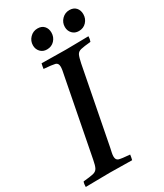

<svg xmlns="http://www.w3.org/2000/svg" viewBox="-228 -959 890 1043"><g transform="rotate(-30 217.0 -437.5)"><path d="M-12 1Q-12 -6 -11 -15Q-10 -24 -7 -31Q36 -35 55.5 -39.5Q75 -44 83 -59Q91 -74 97 -107L189 -581Q193 -599 195 -611.5Q197 -624 197 -633Q197 -656 179.5 -660.5Q162 -665 110 -669Q112 -685 116 -701Q145 -701 188 -700Q231 -699 268 -699Q302 -699 342 -700Q382 -701 410 -701Q410 -684 404 -669Q361 -665 342 -660.5Q323 -656 316 -641.5Q309 -627 302 -593L210 -119Q206 -101 203.5 -89Q201 -77 201 -67Q201 -45 217 -40Q233 -35 285 -31Q284 -24 282.5 -15Q281 -6 279 1Q250 1 212 0Q174 -1 139 -1Q102 -1 59 0Q16 1 -12 1ZM180 -751Q155 -751 139.5 -767.5Q124 -784 124 -808Q124 -836 143.5 -856Q163 -876 191 -876Q217 -876 231.5 -860Q246 -844 246 -819Q246 -791 227.5 -771Q209 -751 180 -751ZM380 -751Q355 -751 339.5 -767.5Q324 -784 324 -808Q324 -836 343.5 -856Q363 -876 391 -876Q417 -876 431.5 -860Q446 -844 446 -819Q446 -791 427.5 -771Q409 -751 380 -751Z"/></g></svg>

Font: Tiro Telugu
Style: Italic
Weight: 400
Italic angle: -11°
Designer: Telugu: John Hudson & Fiona Ross, assisted by Kaja Sojewska. Latin: John Hudson with Paul Hanslow, assisted by Kaja Soje
Foundry: Tiro Typeworks Ltd.
Version: Version 1.52